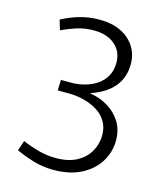

<svg xmlns="http://www.w3.org/2000/svg" viewBox="-108 -784 736 875"><g transform="rotate(15 259.5 -347.0)"><path d="M226 11Q175 11 128 -3.5Q81 -18 48 -34L64 -82Q94 -68 136.5 -56Q179 -44 222 -44Q283 -44 322.5 -66Q362 -88 381.5 -123.5Q401 -159 401 -198Q401 -236 384.5 -263.5Q368 -291 339.5 -308.5Q311 -326 276 -335Q241 -344 204 -344H152L154 -394H205Q234 -394 264.5 -402Q295 -410 321 -427Q347 -444 362.5 -471Q378 -498 378 -535Q378 -587 341 -619Q304 -651 241 -651Q198 -651 159.5 -638.5Q121 -626 91 -611L77 -658Q111 -677 156 -691Q201 -705 254 -705Q312 -705 354.5 -684.5Q397 -664 420 -627.5Q443 -591 443 -546Q443 -483 407 -439Q371 -395 300 -371V-369Q346 -362 384 -339Q422 -316 445 -279Q468 -242 468 -192Q468 -138 439.5 -91.5Q411 -45 357 -17Q303 11 226 11Z"/></g></svg>

Font: Murecho Thin Light
Style: Regular
Weight: 300
Version: Version 1.010